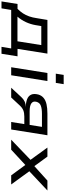

<svg xmlns="http://www.w3.org/2000/svg" viewBox="836 -1610 893 2634"><g transform="rotate(90 1283.0 -293.5)"><path d="M-14 133 21 -87H88Q124 -123 149.5 -161.5Q175 -200 191.5 -247.5Q208 -295 216 -353L240 -497H702L637 -87H739L704 133H609L631 0H103L81 133ZM195 -86H533L585 -413H324L311 -334Q299 -265 270 -202Q241 -139 195 -86Z M977 -612 994 -720H1121L1104 -612ZM889 0 968 -497H1078L999 0Z M1170 0 1301 -141Q1329 -171 1361.5 -185.5Q1394 -200 1438 -200H1442H1429Q1369 -202 1326 -219Q1283 -236 1265.5 -273Q1248 -310 1263 -371Q1276 -416 1309 -444Q1342 -472 1396 -484.5Q1450 -497 1526 -497H1822L1743 0H1640L1669 -180H1565Q1515 -180 1480 -166Q1445 -152 1413 -117L1304 0ZM1495 -253H1680L1707 -422H1529Q1458 -422 1416.5 -406.5Q1375 -391 1363 -346Q1351 -301 1384 -277Q1417 -253 1495 -253Z M1883 0 2182 -287 2188 -225 1991 -497H2115L2250 -312H2239L2444 -497H2580L2292 -226V-282L2497 0H2372L2227 -198L2235 -199L2020 0Z"/></g></svg>

Font: Nunito Sans 7pt Expanded Medium
Style: Italic
Weight: 500
Width: 7
Italic angle: -9°
Designer: Vernon Adams
Foundry: Vernon Adams
Version: Version 3.101;gftools[0.9.27]